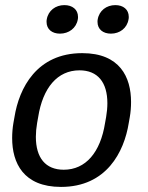

<svg xmlns="http://www.w3.org/2000/svg" viewBox="-20 -727 590 763"><path d="M165.8 -650C165 -646.7 165 -643.3 165 -640C165 -610.8 186.7 -593.3 218.3 -593.3C253.3 -593.3 283.3 -615 289.2 -650C290 -653.3 290 -656.7 290 -660C290 -689.2 267.5 -706.7 235.8 -706.7C200.8 -706.7 171.7 -685 165.8 -650ZM368.3 -650C367.5 -646.7 367.5 -643.3 367.5 -640C367.5 -610.8 389.2 -593.3 420.8 -593.3C455.8 -593.3 485 -615 490.8 -650C491.7 -653.3 491.7 -656.7 491.7 -660C491.7 -689.2 470 -706.7 438.3 -706.7C403.3 -706.7 374.2 -685 368.3 -650ZM33.3 -238.3C30 -219.2 28.3 -198.3 28.3 -178.3C28.3 -80 72.5 15.8 222.5 15.8C403.3 15.8 473.3 -123.3 491.7 -238.3L495.8 -261.7C499.2 -280.8 500.8 -301.7 500.8 -321.7C500.8 -420 456.7 -515.8 306.7 -515.8C125.8 -515.8 55.8 -376.7 37.5 -261.7ZM233.3 -52.5C160.8 -52.5 122.5 -100 122.5 -183.3C122.5 -200 124.2 -219.2 127.5 -238.3L131.7 -261.7C150 -378.3 208.3 -447.5 295.8 -447.5C368.3 -447.5 406.7 -400 406.7 -316.7C406.7 -300 405 -280.8 401.7 -261.7L397.5 -238.3C379.2 -121.7 320.8 -52.5 233.3 -52.5Z"/></svg>

Font: Boon Medium
Style: Italic
Weight: 500
Italic angle: -9°
Designer: Sungsit Sawaiwan
Foundry: FontUni
Version: Version 3.0